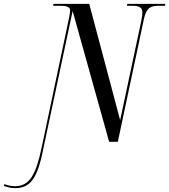

<svg xmlns="http://www.w3.org/2000/svg" viewBox="-190 -734 876 994"><path d="M-111 240C-26 240 7 178 37 23L186 -677L375 0H420L555 -635C568 -697 593 -704 633 -704H664L666 -714H469L467 -704H494C531 -704 547 -695 547 -670C547 -662 546 -650 542 -629L432 -112L272 -714H87L85 -704H122C154 -704 173 -699 173 -679C173 -672 171 -662 168 -644L26 28C-4 170 -36 230 -113 230C-130 230 -151 226 -167 219L-170 229C-146 236 -133 240 -111 240Z"/></svg>

Font: Noto Serif Display ExtraCondensed Medium
Style: Italic
Weight: 500
Width: 2
Italic angle: -12°
Designer: Monotype Design Team
Foundry: Monotype Imaging Inc.
Version: Version 2.009